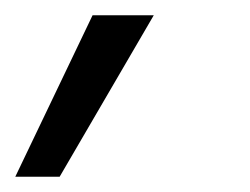

<svg xmlns="http://www.w3.org/2000/svg" viewBox="-57 -94 327 251"><path d="M-37 137 64 -74H144L21 137Z"/></svg>

Font: Red Hat Display
Style: Italic
Weight: 400
Italic angle: -12°
Designer: Pentagram, MCKL
Foundry: Pentagram, MCKL
Version: Version 1.023; ttfautohint (v1.8.3)